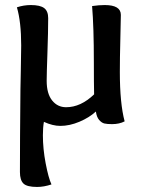

<svg xmlns="http://www.w3.org/2000/svg" viewBox="-20 -489 565 761"><path d="M61 -134Q61 -142 62.5 -210.5Q64 -279 64 -309Q64 -402 47 -460Q74 -469 102 -469Q139 -469 155 -457Q171 -445 171 -417Q171 -365 168 -280Q165 -195 165 -169Q165 -118 186.5 -91Q208 -64 242 -64Q300 -64 353 -115Q352 -156 352 -242Q352 -382 345 -465Q373 -469 395 -469Q459 -469 459 -430Q459 -412 457 -335Q455 -258 455 -204Q455 -79 474 -8Q453 3 424 3Q405 3 394 0.5Q383 -2 373 -13.5Q363 -25 360 -47Q334 -23 295 -6.5Q256 10 219 10Q189 10 154 -6Q150 17 150 47Q150 101 161 158.5Q172 216 184 242Q154 252 127 252Q87 252 73 238.5Q59 225 59 193Q59 72 61 -134Z"/></svg>

Font: Overlock
Style: Bold
Weight: 700
Designer: Dario Muhafara
Foundry: Dario Manuel Muhafara
Version: Version 1.002